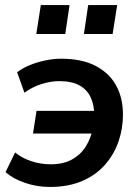

<svg xmlns="http://www.w3.org/2000/svg" viewBox="-20 -732 552 762"><path d="M178 10Q126 10 78.5 -6.5Q31 -23 2 -49L40 -127Q66 -105 103.5 -92.5Q141 -80 181 -80Q232 -80 266.5 -99.5Q301 -119 321 -151.5Q341 -184 348 -222L357 -202H111L125 -292H365L354 -275Q354 -315 340 -345.5Q326 -376 295.5 -393Q265 -410 215 -410Q182 -410 145 -398.5Q108 -387 77 -364L48 -445Q68 -461 97 -473Q126 -485 159 -492Q192 -499 222 -499Q304 -499 358.5 -471Q413 -443 440.5 -393.5Q468 -344 468 -277Q468 -222 450.5 -171Q433 -120 397.5 -79Q362 -38 307 -14Q252 10 178 10ZM313 -597 330 -712H445L427 -597ZM124 -597 142 -712H256L239 -597Z"/></svg>

Font: Nunito Sans 12pt ExtraLight
Style: Italic
Weight: 200
Italic angle: -9°
Designer: Vernon Adams
Foundry: Vernon Adams
Version: Version 3.101;gftools[0.9.27]